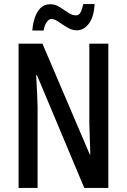

<svg xmlns="http://www.w3.org/2000/svg" viewBox="-20 -930 627 950"><path d="M516 0H397L163 -558H159Q162 -508 163.5 -471Q165 -434 166 -402V0H72V-714H190L424 -166H427Q425 -217 424 -253.5Q423 -290 422 -321V-714H516ZM140 -779Q142 -810 151.5 -840Q161 -870 179.5 -889.5Q198 -909 229 -909Q254 -909 275.5 -895Q297 -881 317 -867.5Q337 -854 356 -854Q371 -854 379 -869.5Q387 -885 392 -910H448Q445 -847 420 -813.5Q395 -780 360 -780Q336 -780 313 -794Q290 -808 270 -822Q250 -836 234 -836Q222 -836 211 -820.5Q200 -805 196 -779Z"/></svg>

Font: Noto Sans Kannada ExtraCondensed Medium
Style: Regular
Weight: 500
Width: 2
Designer: Jelle Bosma - Monotype Design Team
Foundry: Monotype Imaging Inc.
Version: Version 2.005; ttfautohint (v1.8.4.7-5d5b)